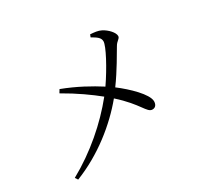

<svg xmlns="http://www.w3.org/2000/svg" viewBox="-149 -968 1298 1208"><g transform="rotate(-30 500.0 -364.0)"><path d="M616 -723C652 -702 674 -688 674 -661C674 -627 608 -504 542 -408C473 -452 387 -500 284 -539L270 -516C367 -461 446 -404 504 -357C397 -224 253 -98 88 -7L101 13C285 -59 444 -187 551 -317C681 -201 687 -135 727 -135C750 -135 761 -153 761 -176C760 -228 667 -317 593 -373C655 -457 711 -558 731 -591C748 -622 771 -625 771 -644C771 -670 736 -707 701 -725C678 -737 651 -739 623 -741Z"/></g></svg>

Font: Source Han Serif K
Style: Regular
Weight: 400
Designer: Ryoko NISHIZUKA 西塚涼子 (kana & ideographs); Frank Grießhammer (Latin, Greek & Cyrillic); Wenlong ZHANG 张文龙 (bopomofo); San
Foundry: Adobe Systems Incorporated
Version: Version 1.001;PS 1.001;hotconv 16.6.54;makeotf.lib2.5.65590